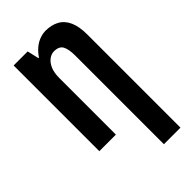

<svg xmlns="http://www.w3.org/2000/svg" viewBox="-289 -809 1131 1131"><g transform="rotate(-45 277.0 -243.0)"><path d="M337 -726Q387 -726 423 -706.5Q459 -687 478 -645Q497 -603 497 -537V240H359V-499Q359 -552 344.5 -578.5Q330 -605 288 -605Q266 -605 245.5 -590Q225 -575 212 -545.5Q199 -516 199 -470V0H61V-714H178L195 -641H199Q218 -669 240 -687.5Q262 -706 286.5 -715.5Q311 -725 337 -726Z"/></g></svg>

Font: Noto Sans Display ExtraCondensed
Style: Bold
Weight: 700
Width: 2
Designer: Monotype Design Team
Foundry: Monotype Imaging Inc.
Version: Version 2.003